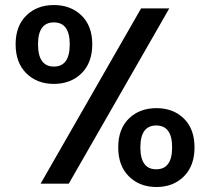

<svg xmlns="http://www.w3.org/2000/svg" viewBox="-20 -729 834 762"><path d="M42 -553.2Q42 -626 84.5 -667.5Q127 -709 193.8 -709Q260.7 -709 303.5 -667.5Q346.2 -626 346.2 -553.2Q346.2 -480 303.5 -438Q260.7 -396 193.8 -396Q127 -396 84.5 -438Q42 -480 42 -553.2ZM130.9 -553.2Q130.9 -464.8 193.8 -464.8Q256.8 -464.8 256.8 -553.2Q256.8 -640.1 193.8 -640.1Q130.9 -640.1 130.9 -553.2ZM141.1 0 540 -695.8H651.9L252.9 0ZM601.1 -299.8Q667.5 -299.8 709.7 -258.5Q752 -217.3 752 -144Q752 -70.8 709.7 -28.8Q667.5 13.2 601.1 13.2Q534.2 13.2 491.7 -28.8Q449.2 -70.8 449.2 -144Q449.2 -217.3 491.5 -258.5Q533.7 -299.8 601.1 -299.8ZM663.1 -144Q663.1 -231 600.1 -231Q537.1 -231 537.1 -144Q537.1 -57.1 600.1 -57.1Q663.1 -57.1 663.1 -144Z"/></svg>

Font: SVN-Poppins Medium
Style: Regular
Weight: 500
Designer: Ninad Kale (Devanagari), Jonny Pinhorn (Latin)
Foundry: Indian Type Foundry
Version: Version 3.002 2017